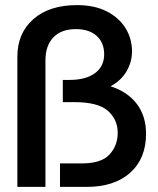

<svg xmlns="http://www.w3.org/2000/svg" viewBox="-20 -732 619 752"><path d="M48 0V-510Q48 -602 110.5 -657Q173 -712 282 -712Q350 -712 398 -687.5Q446 -663 471.5 -622Q497 -581 497 -531Q497 -489 475.5 -452.5Q454 -416 413 -394Q479 -373 515.5 -325.5Q552 -278 552 -208Q552 -111 490 -55.5Q428 0 319 0H215V-92H301Q377 -92 409 -127Q441 -162 441 -212Q441 -264 402.5 -298Q364 -332 271 -332H226V-419H253Q316 -419 352 -445.5Q388 -472 388 -519Q388 -565 358.5 -591.5Q329 -618 277 -618Q220 -618 189 -585.5Q158 -553 158 -496V0Z"/></svg>

Font: HostGroteskMedium
Style: Regular
Weight: 500
Designer: Doukan Karapınar based on Poppins by Indian Type Foundry, Jonny Pinhorn
Foundry: Element Type
Version: Version 1.001; ttfautohint (v1.8.4.7-5d5b)